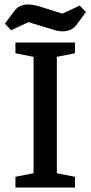

<svg xmlns="http://www.w3.org/2000/svg" viewBox="-20 -838 405 858"><path d="M49 0V-48L130 -64V-584L49 -600V-648H315V-600L234 -584V-64L315 -48V0ZM259 -698Q244 -698 227.5 -702.5Q211 -707 193 -713L107 -739L30 -703L2 -732L39 -782Q53 -803 69.5 -810.5Q86 -818 106 -818Q121 -818 138 -814Q155 -810 173 -804L259 -777L336 -813L364 -784L327 -734Q313 -713 296 -705.5Q279 -698 259 -698Z"/></svg>

Font: Faustina Medium
Style: Regular
Weight: 500
Designer: Alfonso Garcia
Foundry: http://www.omnibus-type.com
Version: Version 1.200